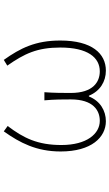

<svg xmlns="http://www.w3.org/2000/svg" viewBox="203 -784 593 1040"><g transform="rotate(-90 500.0 -263.5)"><path d="M364 13C421 13 474 -18 498 -79H502C527 -18 579 13 638 13C730 13 801 -62 801 -234C801 -368 760 -450 696 -540L665 -521C730 -428 763 -359 763 -234C763 -85 709 -20 634 -20C578 -20 517 -55 517 -177C517 -217 517 -267 521 -320H477C482 -267 482 -217 482 -177C482 -55 422 -20 366 -20C296 -20 235 -90 235 -228C235 -356 272 -432 338 -519L309 -540C247 -453 200 -363 200 -232C200 -65 277 13 364 13Z"/></g></svg>

Font: Harano Aji Gothic ExtraLight
Style: Regular
Weight: 250
Foundry: Masamichi Hosoda
Version: HaranoAjiGothic-ExtraLight version 20230610;ttx 4.39.4